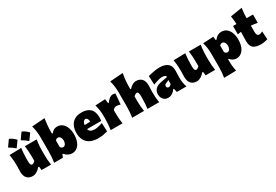

<svg xmlns="http://www.w3.org/2000/svg" viewBox="79 -2264 5570 3880"><g transform="rotate(-30 2863.5 -323.5)"><path d="M222.7 17.6Q137.2 17.6 89.1 -33.4Q41 -84.5 41 -189.5Q41 -228 42.5 -257.3Q43.9 -286.6 43.9 -319.8Q43.9 -377.4 41.3 -422.1Q38.6 -466.8 33.9 -506.3Q29.3 -545.9 22.9 -586.4L298.8 -593.3Q291 -532.2 286.4 -472.9Q281.7 -413.6 281.7 -351.1V-293Q281.7 -241.2 292.5 -216.3Q303.2 -191.4 330.1 -191.4Q341.8 -191.4 362.8 -205.1Q383.8 -218.8 397 -234.4V-351.1Q397 -413.6 392.1 -469.5Q387.2 -525.4 379.9 -586.4H655.8Q649.4 -545.9 644.5 -506.3Q639.6 -466.8 637.2 -422.1Q634.8 -377.4 634.8 -319.8V-250.5Q634.8 -177.2 639.2 -119.1Q643.6 -61 653.3 0H432.1L421.4 -85.9H402.3Q365.2 -40 316.4 -11.2Q267.6 17.6 222.7 17.6ZM469.1 -876.1Q510.5 -861 546.5 -833.1Q582.5 -805.2 612.5 -773.5Q587.8 -738.6 562.3 -703.1Q536.8 -667.7 510 -631.2Q478.8 -658.5 443.9 -684.1Q409 -709.6 367.6 -732.7Q420.8 -806.2 469.1 -876.1ZM173.7 -876.1Q215.1 -861 251.1 -833.1Q287.1 -805.2 317.1 -773.5Q292.4 -738.6 266.9 -703.1Q241.4 -667.7 214.5 -631.2Q183.4 -658.5 148.5 -684.1Q113.6 -709.6 72.2 -732.7Q125.4 -806.2 173.7 -876.1Z M1137.7 17.6Q1096.2 17.6 1052.5 -3.2Q1008.8 -23.9 971.2 -68.8H957L928.7 0H725.1Q734.4 -61 739.5 -119.1Q744.6 -177.2 744.6 -250.5V-577.6Q744.6 -647.5 736.3 -716.1Q728 -784.7 707 -856.9L1007.8 -879.4Q997.1 -811.5 989.5 -736.1Q981.9 -660.6 981.9 -577.6V-531.2H999.5Q1057.1 -605 1135.7 -605Q1211.4 -605 1261.5 -563.5Q1311.5 -522 1336.7 -451.7Q1361.8 -381.3 1361.8 -293.9Q1361.8 -232.9 1348.6 -176.8Q1335.4 -120.6 1307.9 -76.9Q1280.3 -33.2 1238 -7.8Q1195.8 17.6 1137.7 17.6ZM1041.5 -180.7Q1079.1 -183.1 1098.9 -216.3Q1118.7 -249.5 1118.7 -291.5Q1118.7 -336.4 1099.1 -368.7Q1079.6 -400.9 1041.5 -403.3Q1006.8 -401.9 981.9 -374V-222.7Q991.7 -205.1 1006.3 -194.1Q1021 -183.1 1041.5 -180.7Z M1754.4 17.6Q1633.8 17.6 1559.1 -22.2Q1484.4 -62 1449.7 -132.3Q1415 -202.6 1415 -293.9Q1415 -385.3 1446.5 -455.3Q1478 -525.4 1543.5 -565.2Q1608.9 -605 1709.5 -605Q1836.9 -605 1907.2 -541Q1977.5 -477.1 1977.5 -338.4Q1977.5 -313.5 1975.6 -294.7Q1973.6 -275.9 1971.2 -257.3H1641.6Q1650.4 -216.3 1685.1 -195.3Q1719.7 -174.3 1785.6 -174.3Q1804.7 -174.3 1835 -180.2Q1865.2 -186 1898.9 -195.3Q1932.6 -204.6 1960.9 -213.9L1969.2 -15.6Q1931.2 -6.3 1879.2 5.6Q1827.1 17.6 1754.4 17.6ZM1772.5 -356Q1772 -400.4 1754.4 -425.5Q1736.8 -450.7 1711.9 -452.6Q1685.5 -449.7 1665.3 -424.6Q1645 -399.4 1639.6 -351.6Z M2044.4 0Q2053.7 -61 2058.8 -119.1Q2064 -177.2 2064 -250.5V-308.6Q2064 -377 2055.9 -445.6Q2047.9 -514.2 2026.9 -586.4L2259.8 -598.1L2271.5 -499H2289.6Q2326.7 -553.7 2364 -579.3Q2401.4 -605 2439 -605Q2449.7 -605 2466.3 -603Q2482.9 -601.1 2498 -593.3L2478 -347.2Q2455.6 -354 2430.9 -359.9Q2406.2 -365.7 2391.1 -365.7Q2367.2 -365.7 2341.3 -353.5Q2315.4 -341.3 2301.3 -318.4V-236.8Q2301.3 -173.8 2306.2 -117.4Q2311 -61 2320.8 0Z M2545.9 0Q2555.2 -61 2560.3 -119.1Q2565.4 -177.2 2565.4 -250.5V-577.6Q2565.4 -647.5 2557.1 -716.1Q2548.8 -784.7 2527.8 -856.9L2831.1 -879.4Q2818.8 -811.5 2810.8 -736.1Q2802.7 -660.6 2802.7 -577.6V-518.1H2821.8Q2852.5 -556.6 2895 -580.8Q2937.5 -605 2978.5 -605Q3064.5 -605 3113.3 -553.7Q3162.1 -502.4 3162.1 -397.5Q3162.1 -358.9 3159.2 -321.3Q3156.2 -283.7 3156.2 -250.5Q3156.2 -177.2 3160.4 -119.1Q3164.6 -61 3176.8 0H2902.8Q2910.2 -61 2914.6 -117.4Q2918.9 -173.8 2918.9 -236.8V-288.6Q2918.9 -340.8 2908.7 -365.7Q2898.4 -390.6 2871.1 -390.6Q2858.9 -390.6 2837.4 -376.7Q2815.9 -362.8 2802.7 -347.2V-236.8Q2802.7 -173.8 2807.6 -117.4Q2812.5 -61 2822.3 0Z M3387.2 16.1Q3334 16.1 3299.6 -6.6Q3265.1 -29.3 3248.3 -66.7Q3231.4 -104 3231.4 -147.5Q3231.4 -198.7 3250.2 -232.4Q3269 -266.1 3297.6 -286.1Q3326.2 -306.2 3356.9 -316.7Q3387.7 -327.1 3411.1 -331.5L3566.9 -361.3Q3569.8 -412.6 3465.3 -412.6Q3452.1 -412.6 3418.2 -405Q3384.3 -397.5 3343 -384.8Q3301.8 -372.1 3267.1 -356.4L3258.3 -561.5Q3288.1 -568.8 3332 -579.1Q3376 -589.4 3428.2 -597.2Q3480.5 -605 3534.2 -605Q3647.9 -605 3714.6 -554.4Q3781.2 -503.9 3781.2 -390.1Q3781.2 -360.4 3778.8 -318.8Q3776.4 -277.3 3776.4 -248V-216.3Q3776.4 -168 3783.7 -113.8Q3791 -59.6 3813.5 0H3588.4L3568.8 -86.4H3553.7Q3537.1 -61.5 3511.7 -37.8Q3486.3 -14.2 3454.6 1Q3422.9 16.1 3387.2 16.1ZM3497.1 -164.1Q3512.7 -164.1 3530 -175Q3547.4 -186 3559.6 -204.1V-297.4Q3551.8 -289.6 3540 -283Q3528.3 -276.4 3501 -267.1Q3482.9 -261.2 3467 -249Q3451.2 -236.8 3451.2 -210.9Q3451.2 -186 3465.6 -175Q3480 -164.1 3497.1 -164.1Z M4050.8 17.6Q3965.3 17.6 3917.2 -33.4Q3869.1 -84.5 3869.1 -189.5Q3869.1 -228 3870.6 -257.3Q3872.1 -286.6 3872.1 -319.8Q3872.1 -377.4 3869.4 -422.1Q3866.7 -466.8 3862.1 -506.3Q3857.4 -545.9 3851.1 -586.4L4127 -593.3Q4119.1 -532.2 4114.5 -472.9Q4109.9 -413.6 4109.9 -351.1V-293Q4109.9 -241.2 4120.6 -216.3Q4131.3 -191.4 4158.2 -191.4Q4169.9 -191.4 4190.9 -205.1Q4211.9 -218.8 4225.1 -234.4V-351.1Q4225.1 -413.6 4220.2 -469.5Q4215.3 -525.4 4208 -586.4H4483.9Q4477.5 -545.9 4472.7 -506.3Q4467.8 -466.8 4465.3 -422.1Q4462.9 -377.4 4462.9 -319.8V-250.5Q4462.9 -177.2 4467.3 -119.1Q4471.7 -61 4481.4 0H4260.3L4249.5 -85.9H4230.5Q4193.4 -40 4144.5 -11.2Q4095.7 17.6 4050.8 17.6Z M4558.6 231.4Q4567.9 170.4 4573 108.9Q4578.1 47.4 4578.1 -25.9V-308.6Q4578.1 -377 4570.1 -445.6Q4562 -514.2 4541 -586.4L4783.7 -598.1L4793 -514.2H4810.1Q4877 -605 4969.2 -605Q5044.9 -605 5094.7 -563.5Q5144.5 -522 5169.4 -451.7Q5194.3 -381.3 5194.3 -293.9Q5194.3 -232.9 5181.2 -176.8Q5168 -120.6 5140.4 -76.9Q5112.8 -33.2 5070.6 -7.8Q5028.3 17.6 4970.2 17.6Q4935.1 17.6 4898.4 0.2Q4861.8 -17.1 4829.6 -55.7H4815.4V-12.2Q4815.4 50.8 4821.3 107.2Q4827.1 163.6 4839.8 224.6ZM4875 -180.7Q4912.6 -183.1 4931.9 -216.3Q4951.2 -249.5 4951.2 -291.5Q4951.2 -336.4 4931.6 -368.7Q4912.1 -400.9 4874 -403.3Q4840.3 -401.9 4815.4 -374V-222.7Q4825.2 -205.1 4839.8 -194.1Q4854.5 -183.1 4875 -180.7Z M5544.9 17.6Q5431.6 17.6 5372.3 -27.3Q5313 -72.3 5313 -186Q5313 -228 5314.9 -278.6Q5316.9 -329.1 5317.9 -404.8L5237.8 -392.1V-586.4H5317.9Q5315.9 -638.2 5311.3 -683.1Q5306.6 -728 5299.3 -775.4L5572.3 -818.8Q5564.5 -759.8 5559.6 -705.3Q5554.7 -650.9 5553.7 -586.4H5703.1V-392.1Q5665.5 -399.9 5627.7 -405Q5589.8 -410.2 5553.2 -413.1V-266.6Q5553.2 -220.7 5567.9 -196.3Q5582.5 -171.9 5615.7 -171.9Q5631.3 -171.9 5651.6 -179Q5671.9 -186 5692.9 -197.8L5704.1 -7.8Q5678.2 0 5632.6 8.8Q5586.9 17.6 5544.9 17.6Z"/></g></svg>

Font: Pinar-FD Black
Style: Regular
Weight: 900
Designer: Amin Abedi
Version: Version 3.000